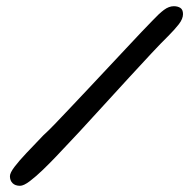

<svg xmlns="http://www.w3.org/2000/svg" viewBox="-20 -622 626 619"><path d="M44.5 -23Q29 -23 20.5 -31.5Q12 -40 12 -54Q12 -64.5 26.5 -83.8Q41 -103 65.8 -129.2Q90.5 -155.5 120 -186Q133.5 -198 155.8 -221Q178 -244 206.2 -274Q234.5 -304 265.8 -337.2Q297 -370.5 328 -403.5Q359 -436.5 387 -466.5Q415 -496.5 436.8 -519.5Q458.5 -542.5 471 -555Q492.5 -578 508.5 -590Q524.5 -602 540.5 -602Q553 -602 561.5 -596.5Q570 -591 570 -576.5Q570 -561.5 556.8 -544.2Q543.5 -527 522 -505.5Q500 -484 467.8 -449.5Q435.5 -415 397 -373Q358.5 -331 317.2 -285.8Q276 -240.5 236 -197.2Q196 -154 160.5 -117Q141.5 -97 118.8 -75Q96 -53 76.2 -38Q56.5 -23 44.5 -23Z"/></svg>

Font: Gluten
Style: Regular
Weight: 400
Designer: Tyler Finck
Foundry: Etcetera Type Company
Version: Version 1.300